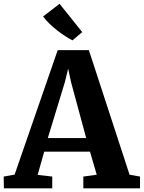

<svg xmlns="http://www.w3.org/2000/svg" viewBox="-35 -1018 777 1038"><path d="M44 -74 277 -747H445.5L665.5 -73.5L722 -63.5V0H415.5V-63.5L488 -73.5L451.5 -198H204L168.5 -72.5L247.5 -63.5V0H-14L-15 -63.5ZM431 -271.5 349 -574.5 333.5 -647 315.5 -573.5 223.5 -271.5ZM356.5 -800Q338 -809.5 316.8 -823.2Q295.5 -837 274 -853.8Q252.5 -870.5 232.8 -889.5Q213 -908.5 198 -929L287 -997.5L409.5 -844.5L357 -800Z"/></svg>

Font: Merriweather ExtraBold
Style: Regular
Weight: 800
Version: Version 2.100